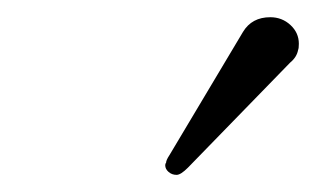

<svg xmlns="http://www.w3.org/2000/svg" viewBox="-20 -751 367 223"><path d="M293.9 -731Q307.6 -731 317.4 -721.9Q327.1 -712.9 327.1 -700.2Q327.1 -694.8 326.2 -692.9Q324.7 -684.6 316.9 -678.2L198.2 -556.2Q189.9 -547.9 185.1 -547.9Q179.7 -547.9 175.8 -551.3Q171.9 -554.7 171.9 -559.1Q171.9 -561 172.9 -562Q172.9 -564.9 176.8 -570.8L262.2 -713.9Q272.5 -731 293.9 -731Z"/></svg>

Font: Linux Libertine G
Style: Italic
Weight: 400
Italic angle: -12°
Designer: Philipp H. Poll
Foundry: Philipp H. Poll
Version: Version 5.1.3